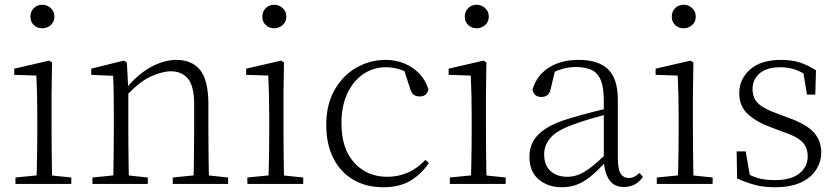

<svg xmlns="http://www.w3.org/2000/svg" viewBox="-20 -774 3527 808"><path d="M45 0V-27L156 -38H175L280 -27V0ZM133 0Q134 -24 135 -64.5Q136 -105 136.5 -149Q137 -193 137 -226V-281Q137 -332 136 -375Q135 -418 133 -456L40 -459V-485L187 -519L199 -511L197 -377V-226Q197 -193 197.5 -149Q198 -105 198.5 -64.5Q199 -24 200 0ZM158 -655Q137 -655 122.5 -668.5Q108 -682 108 -704Q108 -726 122.5 -740Q137 -754 158 -754Q178 -754 193.5 -740Q209 -726 209 -704Q209 -682 193.5 -668.5Q178 -655 158 -655Z M369 0V-27L479 -38H499L602 -27V0ZM456 0Q457 -24 457.5 -64.5Q458 -105 458.5 -149Q459 -193 459 -226V-281Q459 -333 458.5 -375.5Q458 -418 456 -455L364 -459V-485L501 -519L514 -511L520 -393V-392V-226Q520 -193 520.5 -149Q521 -105 521.5 -64.5Q522 -24 523 0ZM707 0V-27L816 -38H837L940 -27V0ZM794 0Q795 -24 795.5 -64Q796 -104 796.5 -148Q797 -192 797 -226V-334Q797 -412 771 -443Q745 -474 699 -474Q664 -474 615.5 -452.5Q567 -431 509 -368L499 -398H507Q561 -463 616 -492.5Q671 -522 723 -522Q787 -522 822 -479.5Q857 -437 857 -335V-226Q857 -192 857.5 -148Q858 -104 858.5 -64Q859 -24 860 0Z M1021 0V-27L1132 -38H1151L1256 -27V0ZM1109 0Q1110 -24 1111 -64.5Q1112 -105 1112.5 -149Q1113 -193 1113 -226V-281Q1113 -332 1112 -375Q1111 -418 1109 -456L1016 -459V-485L1163 -519L1175 -511L1173 -377V-226Q1173 -193 1173.5 -149Q1174 -105 1174.5 -64.5Q1175 -24 1176 0ZM1134 -655Q1113 -655 1098.5 -668.5Q1084 -682 1084 -704Q1084 -726 1098.5 -740Q1113 -754 1134 -754Q1154 -754 1169.5 -740Q1185 -726 1185 -704Q1185 -682 1169.5 -668.5Q1154 -655 1134 -655Z M1593 14Q1521 14 1467 -17.5Q1413 -49 1383 -108Q1353 -167 1353 -248Q1353 -335 1388.5 -396.5Q1424 -458 1481 -490Q1538 -522 1603 -522Q1645 -522 1681.5 -507Q1718 -492 1744.5 -464.5Q1771 -437 1783 -398Q1776 -368 1747 -368Q1729 -368 1719.5 -376.5Q1710 -385 1705 -404L1677 -490L1720 -452Q1689 -474 1661 -482.5Q1633 -491 1604 -491Q1551 -491 1508.5 -462Q1466 -433 1441.5 -380.5Q1417 -328 1417 -255Q1417 -148 1471 -89Q1525 -30 1610 -30Q1655 -30 1695 -47Q1735 -64 1770 -101L1785 -88Q1753 -41 1707 -13.5Q1661 14 1593 14Z M1873 0V-27L1984 -38H2003L2108 -27V0ZM1961 0Q1962 -24 1963 -64.5Q1964 -105 1964.5 -149Q1965 -193 1965 -226V-281Q1965 -332 1964 -375Q1963 -418 1961 -456L1868 -459V-485L2015 -519L2027 -511L2025 -377V-226Q2025 -193 2025.5 -149Q2026 -105 2026.5 -64.5Q2027 -24 2028 0ZM1986 -655Q1965 -655 1950.5 -668.5Q1936 -682 1936 -704Q1936 -726 1950.5 -740Q1965 -754 1986 -754Q2006 -754 2021.5 -740Q2037 -726 2037 -704Q2037 -682 2021.5 -668.5Q2006 -655 1986 -655Z M2344 14Q2286 14 2247 -19Q2208 -52 2208 -114Q2208 -151 2224.5 -180.5Q2241 -210 2278.5 -234Q2316 -258 2378 -276Q2421 -289 2465.5 -300.5Q2510 -312 2550 -321V-297Q2510 -287 2468.5 -275Q2427 -263 2390 -249Q2323 -225 2296.5 -194Q2270 -163 2270 -125Q2270 -78 2297 -54Q2324 -30 2368 -30Q2393 -30 2416.5 -39.5Q2440 -49 2469.5 -72Q2499 -95 2539 -134L2545 -89H2526Q2494 -55 2466 -32Q2438 -9 2409 2.5Q2380 14 2344 14ZM2606 13Q2564 13 2543.5 -17.5Q2523 -48 2521 -102V-106V-350Q2521 -407 2508 -437.5Q2495 -468 2469 -480Q2443 -492 2403 -492Q2373 -492 2343 -483Q2313 -474 2281 -454L2317 -482L2298 -402Q2294 -382 2284 -374Q2274 -366 2258 -366Q2227 -366 2221 -397Q2238 -456 2289 -489Q2340 -522 2416 -522Q2498 -522 2539 -482.5Q2580 -443 2580 -354V-113Q2580 -61 2592 -43Q2604 -25 2626 -25Q2639 -25 2649 -30Q2659 -35 2671 -46L2686 -30Q2671 -8 2650.5 2.5Q2630 13 2606 13Z M2744 0V-27L2855 -38H2874L2979 -27V0ZM2832 0Q2833 -24 2834 -64.5Q2835 -105 2835.5 -149Q2836 -193 2836 -226V-281Q2836 -332 2835 -375Q2834 -418 2832 -456L2739 -459V-485L2886 -519L2898 -511L2896 -377V-226Q2896 -193 2896.5 -149Q2897 -105 2897.5 -64.5Q2898 -24 2899 0ZM2857 -655Q2836 -655 2821.5 -668.5Q2807 -682 2807 -704Q2807 -726 2821.5 -740Q2836 -754 2857 -754Q2877 -754 2892.5 -740Q2908 -726 2908 -704Q2908 -682 2892.5 -668.5Q2877 -655 2857 -655Z M3241 14Q3195 14 3158.5 4.5Q3122 -5 3082 -23L3080 -137H3118L3139 -17L3107 -18V-54Q3134 -36 3165 -26Q3196 -16 3241 -16Q3310 -16 3344.5 -44.5Q3379 -73 3379 -116Q3379 -154 3355.5 -177.5Q3332 -201 3270 -221L3220 -240Q3161 -262 3126 -295Q3091 -328 3091 -382Q3091 -441 3136.5 -481.5Q3182 -522 3267 -522Q3311 -522 3344.5 -511.5Q3378 -501 3414 -478L3411 -376H3376L3358 -485L3385 -483V-450Q3354 -472 3325 -481.5Q3296 -491 3266 -491Q3206 -491 3176.5 -465Q3147 -439 3147 -399Q3147 -360 3172 -337.5Q3197 -315 3251 -296L3299 -278Q3374 -251 3405 -216.5Q3436 -182 3436 -132Q3436 -93 3414.5 -59.5Q3393 -26 3350 -6Q3307 14 3241 14Z"/></svg>

Font: Noto Serif KR
Style: Regular
Weight: 200
Designer: Ryoko NISHIZUKA 西塚涼子 (kana & ideographs); Frank Grießhammer (Latin, Greek & Cyrillic); Wenlong ZHANG 张文龙 (bopomofo); San
Foundry: Adobe
Version: Version 2.001;hotconv 1.1.0;makeotfexe 2.6.0